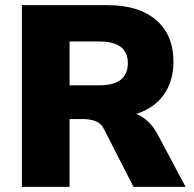

<svg xmlns="http://www.w3.org/2000/svg" viewBox="-20 -725 753 745"><path d="M65 0V-705H398Q519 -705 586 -647Q653 -589 653 -486Q653 -410 615.5 -357.5Q578 -305 509 -283Q561 -262 593 -201L700 0H498L383 -225Q372 -247 350.5 -255Q329 -263 302 -263H250V0ZM250 -394H366Q476 -394 476 -480Q476 -564 366 -564H250Z"/></svg>

Font: Mulish Black
Style: Regular
Weight: 900
Designer: Vernon Adams
Foundry: Vernon Adams
Version: Version 3.603; ttfautohint (v1.8.3)